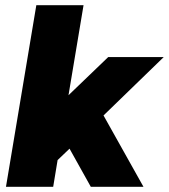

<svg xmlns="http://www.w3.org/2000/svg" viewBox="-20 -720 651 740"><path d="M120 -700H302L244 -353L397 -500H611L379 -275L533 0H330L248 -147L202 -103L185 0H3Z"/></svg>

Font: Oak Sans Black
Style: Italic
Weight: 900
Italic angle: -9.5°
Foundry: Erik Kennedy, Walven
Version: Version 1.000